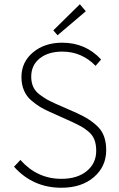

<svg xmlns="http://www.w3.org/2000/svg" viewBox="-20 -872 561 904"><path d="M269 12Q135 12 46 -87L76 -119Q155 -30 269 -30Q344 -30 388.5 -66.5Q433 -103 433 -162Q433 -192 424.5 -214Q416 -236 397 -252Q378 -268 361.5 -277Q345 -286 315 -300L215 -345Q188 -357 169 -368.5Q150 -380 127.5 -399Q105 -418 93 -446Q81 -474 81 -509Q81 -580 135.5 -625.5Q190 -671 273 -671Q383 -671 456 -592L430 -562Q365 -629 273 -629Q207 -629 167 -597Q127 -565 127 -511Q127 -484 136.5 -463Q146 -442 167 -426.5Q188 -411 201.5 -403.5Q215 -396 241 -384L341 -340Q408 -310 444 -272Q480 -234 480 -165Q480 -88 422 -38Q364 12 269 12ZM251 -706 231 -729 356 -852 384 -819Z"/></svg>

Font: Toshiba Sans Light
Style: Regular
Weight: 300
Designer: Paul D. Hunt
Foundry: Toshiba Corporation
Version: Version 2.020;PS 2.0;hotconv 1.0.86;makeotf.lib2.5.63406